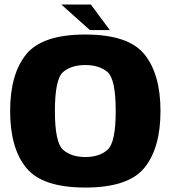

<svg xmlns="http://www.w3.org/2000/svg" viewBox="-20 -836 769 862"><path d="M363 6Q556.5 6 628.5 -82.8Q700.5 -171.5 700.5 -337.5Q700.5 -503 628.5 -592Q556.5 -681 363 -681Q169.5 -681 97.5 -592Q25.5 -503 25.5 -337.5Q25.5 -171.5 97.5 -82.8Q169.5 6 363 6ZM363 -131Q300.5 -131 263.5 -163.2Q226.5 -195.5 226.5 -337.5Q226.5 -481.5 263.5 -512.8Q300.5 -544 363 -544Q425.5 -544 462.5 -512.8Q499.5 -481.5 499.5 -337.5Q499.5 -195.5 462.5 -163.2Q425.5 -131 363 -131ZM383.5 -701H473L388 -815.5H255.5Z"/></svg>

Font: Anybody UltraCondensed Thin ExtraBold
Style: Regular
Weight: 800
Version: Version 1.111